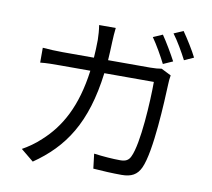

<svg xmlns="http://www.w3.org/2000/svg" viewBox="-90 -927 1181 1069"><g transform="rotate(10 500.0 -393.0)"><path d="M477 -591C479 -624 481 -658 482 -694C483 -718 485 -753 488 -775H394C398 -752 401 -715 401 -692C401 -657 399 -623 397 -591H221C183 -591 142 -593 107 -596V-512C142 -516 182 -516 222 -516H390C363 -310 291 -184 192 -95C162 -66 121 -38 90 -21L162 38C329 -77 433 -228 469 -516H749C749 -409 736 -163 698 -86C687 -62 669 -54 640 -54C598 -54 545 -58 491 -65L501 18C553 22 611 25 662 25C717 25 749 7 769 -36C814 -132 826 -423 830 -519C830 -532 832 -551 835 -568L779 -596C762 -593 742 -591 715 -591ZM700 -761C727 -723 761 -663 781 -623L835 -647C814 -687 778 -748 753 -784ZM810 -801C838 -764 871 -707 893 -664L946 -688C928 -725 889 -787 863 -824Z"/></g></svg>

Font: Noto Sans Mono CJK SC Regular
Style: Regular
Weight: 400
Designer: Ryoko NISHIZUKA (kana & ideographs); Paul D. Hunt (Latin, Greek & Cyrillic); Wenlong ZHANG (bopomofo); Sandoll Communica
Foundry: Adobe Systems Incorporated
Version: Version 1.005;PS 1.005;hotconv 1.0.96;makeotf.lib2.5.65012